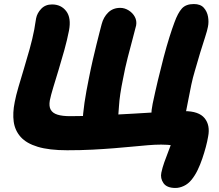

<svg xmlns="http://www.w3.org/2000/svg" viewBox="-20 -735 1084 952"><path d="M850 197Q807 197 790.5 173Q774 149 780 121Q785 97 794.5 70Q804 43 816 12.5Q828 -18 839 -51V-13Q825 -16 810 -17Q795 -18 779 -18Q749 -18 713.5 -15Q678 -12 636.5 -8Q595 -4 545.5 0Q496 4 438.5 7Q381 10 313 10Q224 10 167.5 -7Q111 -24 82.5 -56Q54 -88 48 -131.5Q42 -175 53 -229Q59 -261 71.5 -303.5Q84 -346 98.5 -394Q113 -442 127 -492Q141 -542 150 -589Q152 -599 154 -614Q156 -629 159 -644Q164 -670 184.5 -691.5Q205 -713 238 -713Q283 -713 308.5 -679.5Q334 -646 322 -583Q313 -537 299 -486.5Q285 -436 270.5 -388.5Q256 -341 244 -301.5Q232 -262 227 -237Q222 -208 231.5 -191Q241 -174 265 -166.5Q289 -159 327 -159Q403 -159 484 -163Q565 -167 641.5 -171.5Q718 -176 783 -180Q848 -184 894 -184Q966 -184 994.5 -149Q1023 -114 1012 -58Q1008 -34 1000.5 -6Q993 22 983 51.5Q973 81 960 108Q947 135 930 156Q913 177 891.5 187Q870 197 850 197ZM462 -54Q431 -54 410.5 -75Q390 -96 390 -127Q390 -148 392.5 -173Q395 -198 399 -226Q403 -254 408.5 -283.5Q414 -313 420 -343Q430 -394 440 -437.5Q450 -481 458.5 -515Q467 -549 473.5 -574.5Q480 -600 484 -615Q493 -650 516.5 -673Q540 -696 576 -696Q598 -696 618 -683.5Q638 -671 648.5 -651.5Q659 -632 655 -609Q650 -588 638.5 -545.5Q627 -503 613.5 -450.5Q600 -398 590 -344Q573 -262 570 -209.5Q567 -157 562 -128Q554 -93 523.5 -73.5Q493 -54 462 -54ZM796 -76Q746 -76 735 -116.5Q724 -157 737 -221Q749 -278 763 -337Q777 -396 791.5 -451Q806 -506 820 -550.5Q834 -595 845 -624Q862 -671 882 -693Q902 -715 941 -715Q974 -715 990.5 -696.5Q1007 -678 1011.5 -652Q1016 -626 1011 -602Q1008 -585 997 -551Q986 -517 972.5 -473.5Q959 -430 946 -383Q936 -350 928.5 -314.5Q921 -279 914 -241.5Q907 -204 899 -165Q891 -129 861 -102.5Q831 -76 796 -76Z"/></svg>

Font: Shantell Sans ExtraBold
Style: Italic
Weight: 800
Italic angle: -11°
Designer: Stephen Nixon, Anya Danilova, Shantell Martin
Foundry: Arrow Type
Version: Version 1.011;[c5ecc13dd]